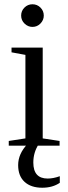

<svg xmlns="http://www.w3.org/2000/svg" viewBox="-20 -682 317 899"><path d="M185 -609Q185 -588 169.5 -572Q154 -556 132 -556Q111 -556 95 -571.5Q79 -587 79 -609Q79 -631 94.5 -646.5Q110 -662 132 -662Q154 -662 169.5 -646.5Q185 -631 185 -609ZM180 -34 259 -22V0H21V-22L99 -34V-425L34 -437V-459H180ZM136 79Q136 154 203 154Q230 154 260 143V174Q226 197 178 197Q125 197 95 169.5Q65 142 65 91Q65 38 109 -8H162Q136 31 136 79Z"/></svg>

Font: Libra Serif Modern
Style: Regular
Weight: 400
Designer: Stefan Peev, Context Ltd
Foundry: Stefan Peev, Context Ltd
Version: Version 1.000